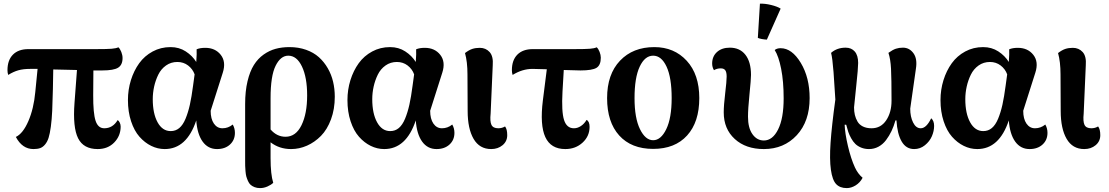

<svg xmlns="http://www.w3.org/2000/svg" viewBox="-20 -783 5936 1028"><path d="M502.9 15.1Q427.2 15.1 398.2 -42.7Q369.1 -100.6 378.9 -231.9L392.1 -408.2L265.1 -411.1L263.2 -306.2Q261.7 -236.3 259.5 -189.5Q257.3 -142.6 252.2 -104.7Q247.1 -66.9 240.2 -45.4Q233.4 -23.9 221.4 -9.5Q209.5 4.9 195.1 10Q180.7 15.1 159.2 15.1Q99.1 15.1 64.9 -49.8Q103 -67.9 131.8 -134.3Q160.6 -200.7 168.9 -290L181.2 -414.1H141.1Q105 -414.1 78.6 -406.7Q52.2 -399.4 23.9 -381.8Q20 -393.6 20 -407.2Q20 -460.9 49.3 -490.5Q78.6 -520 131.8 -520H494.1Q554.2 -520 577.9 -522Q601.6 -523.9 613.8 -529.8Q623 -521.5 629.6 -504.6Q636.2 -487.8 636.2 -472.2Q636.2 -435.5 612.5 -420.7Q588.9 -405.8 526.9 -405.8H480L479 -273.9Q478.5 -176.8 491.7 -136.5Q504.9 -96.2 538.1 -96.2Q584 -96.2 609.9 -140.1Q616.7 -136.2 621.3 -126.2Q626 -116.2 626 -105Q626 -55.7 591.8 -20.3Q557.6 15.1 502.9 15.1Z M861.8 15.1Q824.2 15.1 789.6 -2Q754.9 -19 726.8 -50.8Q698.7 -82.5 681.9 -133.5Q665 -184.6 665 -247.1Q665 -302.7 680.9 -353.8Q696.8 -404.8 725.3 -444.3Q753.9 -483.9 797.4 -507.3Q840.8 -530.8 893.1 -530.8Q939 -530.8 974.4 -507.8Q1009.8 -484.9 1030.8 -451.2Q1034.2 -496.6 1032.7 -519Q1050.8 -526.9 1079.1 -526.9Q1132.3 -526.9 1161.9 -489.5Q1191.4 -452.1 1172.9 -394L1107.9 -189.9Q1107.9 -146.5 1125.2 -121.3Q1142.6 -96.2 1170.9 -96.2Q1201.7 -96.2 1226.1 -116.2Q1237.8 -96.2 1237.8 -71.8Q1237.8 -33.2 1211.2 -9Q1184.6 15.1 1142.1 15.1Q1093.8 15.1 1064.9 -24.9Q1036.1 -64.9 1030.8 -138.2Q979.5 15.1 861.8 15.1ZM797.9 -252Q797.9 -175.3 823.7 -128.2Q849.6 -81.1 894 -81.1Q920.4 -81.1 939.9 -97.4Q959.5 -113.8 973.4 -147.2Q987.3 -180.7 996.6 -222.4Q1005.9 -264.2 1013.7 -324.2L1022 -384.8Q1011.7 -413.6 987.1 -432.4Q962.4 -451.2 929.7 -451.2Q895.5 -451.2 868.9 -432.4Q842.3 -413.6 827.4 -383.1Q812.5 -352.5 805.2 -319.1Q797.9 -285.6 797.9 -252Z M1372.6 224.1Q1356 224.1 1343 219Q1330.1 213.9 1321.8 206.5Q1313.5 199.2 1307.6 185.8Q1301.8 172.4 1298.8 161.9Q1295.9 151.4 1294.4 133.1Q1293 114.7 1292.7 104.7Q1292.5 94.7 1292.5 76.2V-226.1Q1292.5 -294.4 1305.2 -347.7Q1317.9 -400.9 1339.4 -435.1Q1360.8 -469.2 1391.6 -491Q1422.4 -512.7 1456.1 -521.7Q1489.7 -530.8 1529.8 -530.8Q1578.1 -530.8 1618.7 -516.4Q1659.2 -502 1687.3 -476.8Q1715.3 -451.7 1734.9 -417.7Q1754.4 -383.8 1763.4 -345.5Q1772.5 -307.1 1772.5 -265.1Q1772.5 -198.7 1752.2 -144Q1731.9 -89.4 1698.5 -55.4Q1665 -21.5 1623.8 -3.2Q1582.5 15.1 1538.6 15.1Q1475.6 15.1 1428.7 -21V63Q1428.7 150.9 1442.9 195.8Q1432.1 206.5 1412.4 215.3Q1392.6 224.1 1372.6 224.1ZM1428.7 -89.8Q1462.4 -50.8 1508.8 -50.8Q1564 -50.8 1594.2 -112.5Q1624.5 -174.3 1624.5 -272Q1624.5 -368.2 1596.9 -426.5Q1569.3 -484.9 1523.4 -484.9Q1482.4 -484.9 1455.6 -430.7Q1428.7 -376.5 1428.7 -257.8Z M2037.1 15.1Q1999.5 15.1 1964.8 -2Q1930.2 -19 1902.1 -50.8Q1874 -82.5 1857.2 -133.5Q1840.3 -184.6 1840.3 -247.1Q1840.3 -302.7 1856.2 -353.8Q1872.1 -404.8 1900.6 -444.3Q1929.2 -483.9 1972.7 -507.3Q2016.1 -530.8 2068.4 -530.8Q2114.3 -530.8 2149.7 -507.8Q2185.1 -484.9 2206.1 -451.2Q2209.5 -496.6 2208 -519Q2226.1 -526.9 2254.4 -526.9Q2307.6 -526.9 2337.2 -489.5Q2366.7 -452.1 2348.1 -394L2283.2 -189.9Q2283.2 -146.5 2300.5 -121.3Q2317.9 -96.2 2346.2 -96.2Q2377 -96.2 2401.4 -116.2Q2413.1 -96.2 2413.1 -71.8Q2413.1 -33.2 2386.5 -9Q2359.9 15.1 2317.4 15.1Q2269 15.1 2240.2 -24.9Q2211.4 -64.9 2206.1 -138.2Q2154.8 15.1 2037.1 15.1ZM1973.1 -252Q1973.1 -175.3 1999 -128.2Q2024.9 -81.1 2069.3 -81.1Q2095.7 -81.1 2115.2 -97.4Q2134.8 -113.8 2148.7 -147.2Q2162.6 -180.7 2171.9 -222.4Q2181.2 -264.2 2189 -324.2L2197.3 -384.8Q2187 -413.6 2162.4 -432.4Q2137.7 -451.2 2105 -451.2Q2070.8 -451.2 2044.2 -432.4Q2017.6 -413.6 2002.7 -383.1Q1987.8 -352.5 1980.5 -319.1Q1973.1 -285.6 1973.1 -252Z M2609.9 15.1Q2547.4 15.1 2515.6 -39.6Q2483.9 -94.2 2483.9 -189L2482.9 -384.8Q2482.9 -452.1 2469.7 -499Q2490.7 -515.1 2508.5 -521Q2526.4 -526.9 2548.8 -526.9Q2581.1 -526.9 2601.6 -504.2Q2622.1 -481.4 2618.2 -433.1L2606.9 -174.8Q2602.5 -132.8 2611.3 -114.5Q2620.1 -96.2 2647.9 -96.2Q2668 -96.2 2684.1 -106Q2695.8 -91.3 2695.8 -59.1Q2695.8 -26.4 2670.9 -5.6Q2646 15.1 2609.9 15.1Z M3006.8 15.1Q2929.2 15.1 2899.7 -49.1Q2870.1 -113.3 2886.7 -246.1L2907.7 -412.1Q2854 -414.1 2830.6 -414.1Q2776.9 -414.1 2724.6 -381.8Q2720.7 -393.6 2720.7 -407.2Q2720.7 -460.9 2750 -490.5Q2779.3 -520 2832.5 -520H3054.7Q3114.7 -520 3138.7 -522Q3162.6 -523.9 3174.8 -529.8Q3184.1 -521.5 3190.4 -504.9Q3196.8 -488.3 3196.8 -474.1Q3196.8 -434.1 3173.8 -419.9Q3150.9 -405.8 3087.9 -405.8Q3065.4 -405.8 2998.5 -408.2L2991.7 -292Q2985.8 -185.1 3000 -140.6Q3014.2 -96.2 3052.7 -96.2Q3072.3 -96.2 3090.3 -108.2Q3108.4 -120.1 3120.6 -141.1Q3136.7 -132.8 3136.7 -104Q3136.7 -53.7 3099.1 -19.3Q3061.5 15.1 3006.8 15.1Z M3230.5 -257.8Q3230.5 -385.3 3299.6 -458Q3368.7 -530.8 3483.4 -530.8Q3589.8 -530.8 3657 -457.5Q3724.1 -384.3 3724.1 -257.8Q3724.1 -129.4 3658.9 -57.6Q3593.8 14.2 3477.1 14.2Q3360.4 14.2 3295.4 -57.6Q3230.5 -129.4 3230.5 -257.8ZM3377.4 -257.8Q3377.4 -150.9 3406.5 -91.6Q3435.5 -32.2 3477.1 -32.2Q3518.6 -32.2 3547.4 -91.6Q3576.2 -150.9 3576.2 -257.8Q3576.2 -367.7 3548.8 -426.3Q3521.5 -484.9 3477.1 -484.9Q3432.6 -484.9 3405 -426Q3377.4 -367.2 3377.4 -257.8Z M4069.8 15.1Q3973.1 15.1 3914.1 -38.8Q3855 -92.8 3855 -181.2Q3855 -219.2 3862.8 -283.7Q3870.6 -348.1 3870.6 -373Q3870.6 -396.5 3863.3 -406.7Q3856 -417 3838.9 -417Q3818.8 -417 3802.7 -407.2Q3793 -423.3 3793 -442.9Q3793 -481 3818.8 -504.4Q3844.7 -527.8 3887.7 -527.8Q3941.4 -527.8 3971.2 -489.5Q4001 -451.2 4001 -381.8Q4001 -357.9 3992.9 -278.6Q3984.9 -199.2 3984.9 -158.2Q3984.9 -98.1 4008.8 -64.5Q4032.7 -30.8 4069.8 -30.8Q4116.7 -30.8 4146.2 -90.1Q4175.8 -149.4 4175.8 -256.8Q4175.8 -346.7 4162.4 -414.6Q4148.9 -482.4 4127.9 -515.1Q4139.2 -524.9 4159.7 -524.9Q4220.2 -524.9 4267.6 -446.3Q4314.9 -367.7 4314.9 -257.8Q4314.9 -133.3 4246.1 -59.1Q4177.2 15.1 4069.8 15.1ZM4037.6 -580.1 4048.8 -763.2Q4075.2 -764.6 4108.9 -756.3Q4142.6 -748 4159.7 -736.8L4085.9 -570.8Q4054.7 -572.8 4037.6 -580.1Z M4513.7 224.1Q4477.1 224.1 4456.8 202.6Q4436.5 181.2 4428.7 125.7Q4420.9 70.3 4427 -19Q4433.1 -108.4 4452.6 -250L4442.9 -397Q4437 -473.1 4429.7 -500Q4461.4 -527.8 4507.8 -527.8Q4538.6 -527.8 4556.6 -507.1Q4574.7 -486.3 4574.7 -445.8Q4574.7 -418 4564.5 -323.2Q4554.2 -228.5 4552.7 -208Q4552.7 -186 4557.1 -167.5Q4561.5 -148.9 4571.3 -132.1Q4581.1 -115.2 4600.3 -105.7Q4619.6 -96.2 4646.5 -96.2Q4696.3 -96.2 4724.9 -138.9Q4753.4 -181.6 4753.4 -243.2Q4753.4 -362.3 4750.7 -414.6Q4748 -466.8 4736.8 -500Q4759.8 -516.6 4776.9 -522.2Q4793.9 -527.8 4814.5 -527.8Q4849.1 -527.8 4870.8 -498Q4892.6 -468.3 4883.8 -414.1L4853.5 -201.2Q4853.5 -157.7 4868.9 -127Q4884.3 -96.2 4909.7 -96.2Q4939.9 -96.2 4965.8 -149.9Q4981.4 -136.2 4981.4 -108.9Q4981.4 -81.5 4969.5 -53.7Q4957.5 -25.9 4932.1 -5.4Q4906.7 15.1 4874.5 15.1Q4831.5 15.1 4807.9 -25.1Q4784.2 -65.4 4779.8 -138.2H4774.4Q4765.6 -107.4 4753.4 -81.5Q4741.2 -55.7 4724.1 -33Q4707 -10.3 4683.6 2.4Q4660.2 15.1 4632.8 15.1Q4609.9 15.1 4590.8 7.3Q4571.8 -0.5 4559.6 -12.5Q4547.4 -24.4 4537.4 -42.5Q4527.3 -60.5 4521.7 -77.1Q4516.1 -93.8 4510.7 -115.2H4502.4Q4503.9 -69.8 4520 -1.2Q4536.1 67.4 4557.6 113.8Q4573.2 147.5 4598.6 168.9Q4585 194.8 4561.3 209.5Q4537.6 224.1 4513.7 224.1Z M5212.4 15.1Q5174.8 15.1 5140.1 -2Q5105.5 -19 5077.4 -50.8Q5049.3 -82.5 5032.5 -133.5Q5015.6 -184.6 5015.6 -247.1Q5015.6 -302.7 5031.5 -353.8Q5047.4 -404.8 5075.9 -444.3Q5104.5 -483.9 5147.9 -507.3Q5191.4 -530.8 5243.7 -530.8Q5289.6 -530.8 5325 -507.8Q5360.4 -484.9 5381.3 -451.2Q5384.8 -496.6 5383.3 -519Q5401.4 -526.9 5429.7 -526.9Q5482.9 -526.9 5512.5 -489.5Q5542 -452.1 5523.4 -394L5458.5 -189.9Q5458.5 -146.5 5475.8 -121.3Q5493.2 -96.2 5521.5 -96.2Q5552.2 -96.2 5576.7 -116.2Q5588.4 -96.2 5588.4 -71.8Q5588.4 -33.2 5561.8 -9Q5535.2 15.1 5492.7 15.1Q5444.3 15.1 5415.5 -24.9Q5386.7 -64.9 5381.3 -138.2Q5330.1 15.1 5212.4 15.1ZM5148.4 -252Q5148.4 -175.3 5174.3 -128.2Q5200.2 -81.1 5244.6 -81.1Q5271 -81.1 5290.5 -97.4Q5310.1 -113.8 5324 -147.2Q5337.9 -180.7 5347.2 -222.4Q5356.4 -264.2 5364.3 -324.2L5372.6 -384.8Q5362.3 -413.6 5337.6 -432.4Q5313 -451.2 5280.3 -451.2Q5246.1 -451.2 5219.5 -432.4Q5192.9 -413.6 5178 -383.1Q5163.1 -352.5 5155.8 -319.1Q5148.4 -285.6 5148.4 -252Z M5785.2 15.1Q5722.7 15.1 5690.9 -39.6Q5659.2 -94.2 5659.2 -189L5658.2 -384.8Q5658.2 -452.1 5645 -499Q5666 -515.1 5683.8 -521Q5701.7 -526.9 5724.1 -526.9Q5756.3 -526.9 5776.9 -504.2Q5797.4 -481.4 5793.5 -433.1L5782.2 -174.8Q5777.8 -132.8 5786.6 -114.5Q5795.4 -96.2 5823.2 -96.2Q5843.3 -96.2 5859.4 -106Q5871.1 -91.3 5871.1 -59.1Q5871.1 -26.4 5846.2 -5.6Q5821.3 15.1 5785.2 15.1Z"/></svg>

Font: Arima
Style: Bold
Weight: 700
Designer: Joana Correia and Natanael Gama
Foundry: NDISCOVER
Version: Version 1.100;Glyphs 3.1.2 (3151)